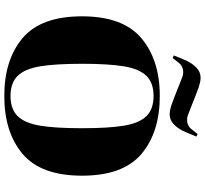

<svg xmlns="http://www.w3.org/2000/svg" viewBox="-50 -892 954 894"><g transform="rotate(90 427.0 -445.0)"><path d="M374 -803 338 -817Q329 -821 315 -821Q303 -821 292 -816Q281 -811 274 -802L250 -772L238 -777Q253 -816 264.5 -840Q276 -864 295.5 -883Q315 -902 342 -902Q360 -902 386.5 -893Q413 -884 480 -857L516 -843Q525 -839 539 -839Q551 -839 562 -844Q573 -849 580 -858L604 -888L616 -883Q601 -844 589.5 -820Q578 -796 558.5 -777Q539 -758 512 -758Q494 -758 467.5 -767Q441 -776 374 -803ZM798 -350Q798 -159 697 -73.5Q596 12 427 12Q258 12 157 -73.5Q56 -159 56 -350Q56 -540 157.5 -626Q259 -712 427 -712Q596 -712 697 -626.5Q798 -541 798 -350ZM577 -350Q577 -475 565 -546Q553 -617 520.5 -650Q488 -683 427 -683Q366 -683 333.5 -650Q301 -617 289 -546Q277 -475 277 -350Q277 -225 289 -154Q301 -83 333.5 -50Q366 -17 427 -17Q488 -17 520.5 -50Q553 -83 565 -154Q577 -225 577 -350Z"/></g></svg>

Font: Chonburi
Style: Regular
Weight: 400
Designer: Thanarat Vachiruckul and Stawix Ruecha
Foundry: Cadson Demak & Katatrad
Version: Version 1.000